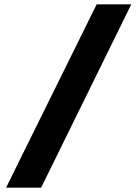

<svg xmlns="http://www.w3.org/2000/svg" viewBox="-20 -720 635 882"><path d="M8 142 424 -700H583L169 142Z"/></svg>

Font: Our Lexend
Style: Bold
Weight: 700
Designer: Bonnie Shaver-Troup, Thomas Jockin
Foundry: Lexend
Version: Version 1.007